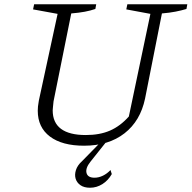

<svg xmlns="http://www.w3.org/2000/svg" viewBox="-20 -674 898 900"><path d="M374 9Q271 9 214 -34Q157 -77 157 -155Q157 -164 158 -175Q159 -186 162 -202L250 -609L135 -630L140 -654H431L427 -632Q404 -624 377 -619Q350 -614 314 -611L231 -199Q230 -185 228.5 -174.5Q227 -164 227 -157Q227 -99 266 -70Q305 -41 382 -41Q448 -41 496 -62Q544 -83 584 -128L685 -609L572 -630L577 -654H858L854 -632Q831 -625 803 -619.5Q775 -614 739 -611L660 -212Q638 -107 563.5 -49Q489 9 374 9ZM402 206Q374 206 357 194Q340 182 334.5 163.5Q329 145 336 123Q343 101 364 82L463 -19H486L404 84Q380 114 385.5 136.5Q391 159 423 159Q443 159 462.5 149.5Q482 140 498 123L504 142Q487 172 460 189Q433 206 402 206Z"/></svg>

Font: Piazzolla 8pt ExtraLight
Style: Italic
Weight: 250
Italic angle: -11.3°
Designer: Juan Pablo del Peral
Foundry: Huerta Tipografica
Version: Version 2.001